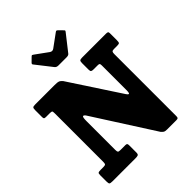

<svg xmlns="http://www.w3.org/2000/svg" viewBox="-276 -1156 1321 1321"><g transform="rotate(-45 384.0 -496.0)"><path d="M73 -636.5H40Q27.5 -636.5 23.2 -639.5Q19 -642.5 19 -654.5V-720.5Q19 -740 23.8 -745Q28.5 -750 47.5 -750H236.5Q264.5 -750 274.8 -745.8Q285 -741.5 297 -727.5L538.5 -359Q547.5 -345 554.2 -345.2Q561 -345.5 561 -378V-616Q561 -628.5 557.8 -632.5Q554.5 -636.5 542.5 -636.5H502Q486.5 -636.5 481.2 -640.8Q476 -645 476 -660.5V-723.5Q476 -741 481.8 -745.5Q487.5 -750 504 -750H737Q747 -750 752 -747Q757 -744 757 -733.5V-665.5Q757 -646 752.8 -641.2Q748.5 -636.5 732 -636.5H700Q685.5 -636.5 681.2 -631.2Q677 -626 677 -611.5V-7Q677 5.5 673.2 9.5Q669.5 13.5 656.5 13.5H567.5Q548 13.5 540 8.2Q532 3 523.5 -7L240 -450Q228.5 -464.5 222 -459.8Q215.5 -455 215.5 -419.5V-139.5Q215.5 -123 219.5 -118.2Q223.5 -113.5 240 -113.5H288Q298.5 -113.5 302 -109.5Q305.5 -105.5 305.5 -94V-23.5Q305.5 -6.5 297.2 -3.2Q289 0 273.5 0H49Q29.5 0 24.2 -4.5Q19 -9 19 -28.5V-90Q19 -107 24.8 -110.2Q30.5 -113.5 47.5 -113.5H73Q90.5 -113.5 94.8 -118.5Q99 -123.5 99 -141V-611Q99 -630 95.2 -633.2Q91.5 -636.5 73 -636.5ZM323.5 -837 231 -955Q224 -962.5 233.5 -971.5L263 -1000.5Q269.5 -1006 271.8 -1005.8Q274 -1005.5 281 -1000.5L373.5 -933.5Q390 -922 406 -933.5L500.5 -1002.5Q506.5 -1007 510.2 -1005.8Q514 -1004.5 519.5 -999.5L546 -972.5Q552 -966.5 552.5 -963.8Q553 -961 548 -954.5L455 -836Q448 -826.5 429 -826.5H350.5Q332 -826.5 323.5 -837Z"/></g></svg>

Font: Besley* Narrow Heavy
Style: Regular
Weight: 800
Width: 4
Designer: Owen Earl
Foundry: indestructible type*
Version: Version 3.000; ttfautohint (v1.8.3)